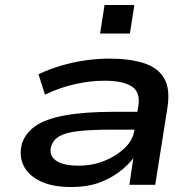

<svg xmlns="http://www.w3.org/2000/svg" viewBox="-20 -744 790 773"><path d="M267 9Q191 9 142.5 -14.5Q94 -38 75 -77Q56 -116 68 -165Q82 -208 122.5 -236.5Q163 -265 241.5 -279.5Q320 -294 447 -294H555L545 -222H429Q346 -222 295 -216Q244 -210 219 -195.5Q194 -181 186 -154Q176 -120 204 -98.5Q232 -77 297 -77Q352 -77 400.5 -96.5Q449 -116 482.5 -148.5Q516 -181 521 -220L537 -317Q546 -373 510.5 -396Q475 -419 400 -419Q344 -419 283 -405.5Q222 -392 161 -363L135 -445Q179 -466 227 -480Q275 -494 324 -501Q373 -508 420 -508Q502 -508 558.5 -490Q615 -472 640.5 -429.5Q666 -387 654 -310L605 0H501L517 -109L519 -110Q496 -79 459.5 -51.5Q423 -24 376 -7.5Q329 9 267 9ZM383 -609 401 -724H521L503 -609Z"/></svg>

Font: Nunito Sans 7pt Expanded SemiBold
Style: Italic
Weight: 600
Width: 7
Italic angle: -9°
Designer: Vernon Adams
Foundry: Vernon Adams
Version: Version 3.101;gftools[0.9.27]